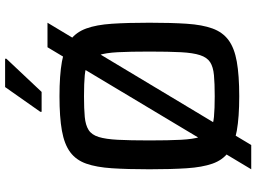

<svg xmlns="http://www.w3.org/2000/svg" viewBox="-146 -803 1004 752"><g transform="rotate(-90 356.0 -427.0)"><path d="M69 55 547 -743H643L164 55ZM355 8Q273 8 220 -1.5Q167 -11 136 -34Q105 -57 91 -97Q77 -137 73 -197.5Q69 -258 69 -344Q69 -430 73 -490.5Q77 -551 91 -591Q105 -631 136 -654Q167 -677 220 -686.5Q273 -696 355 -696Q437 -696 490.5 -686.5Q544 -677 575 -654Q606 -631 620.5 -591Q635 -551 639 -490.5Q643 -430 643 -344Q643 -258 639 -197.5Q635 -137 620.5 -97Q606 -57 575 -34Q544 -11 490.5 -1.5Q437 8 355 8ZM355 -88Q405 -88 437.5 -91Q470 -94 488.5 -106Q507 -118 516 -145.5Q525 -173 527.5 -220.5Q530 -268 530 -344Q530 -420 527.5 -467.5Q525 -515 516 -542.5Q507 -570 488.5 -582Q470 -594 437.5 -597Q405 -600 355 -600Q306 -600 274 -597Q242 -594 223 -582Q204 -570 195.5 -542.5Q187 -515 184.5 -467.5Q182 -420 182 -344Q182 -268 184.5 -220.5Q187 -173 195.5 -145.5Q204 -118 223 -106Q242 -94 274 -91Q306 -88 355 -88ZM294 -766V-771L391 -909H502V-904L372 -766Z"/></g></svg>

Font: Saira Thin Medium
Style: Regular
Weight: 500
Version: Version 1.101